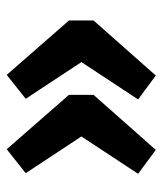

<svg xmlns="http://www.w3.org/2000/svg" viewBox="25 -562 495 586"><g transform="rotate(-90 273.0 -269.5)"><path d="M276 -307V-232L108 -42L35 -96L149 -269L37 -439L110 -497ZM337 -497 503 -307V-232L335 -42L262 -96L376 -269L264 -439Z"/></g></svg>

Font: Bitter Pro OGT
Style: Bold
Weight: 700
Designer: Sol Matas, and Bitter project Authors
Foundry: Sol Matas
Version: Version 2.110